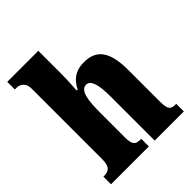

<svg xmlns="http://www.w3.org/2000/svg" viewBox="-213 -881 1001 1001"><g transform="rotate(-45 288.0 -380.0)"><path d="M18 0H297V-56H294C257 -56 242 -65 242 -121V-306C242 -384 248 -459 293 -459C327 -459 340 -410 340 -325V0H555V-56H552C515 -56 503 -65 503 -126V-357C503 -492 461 -550 368 -550C295 -550 264 -511 244 -472H237C239 -500 242 -550 242 -599V-760H13V-704H26C39 -704 78 -697 78 -645V-124C78 -65 53 -56 21 -56H18Z"/></g></svg>

Font: Noto Serif Hebrew ExtraCondensed Black
Style: Regular
Weight: 900
Width: 2
Designer: Monotype Design Team
Foundry: Monotype Imaging Inc.
Version: Version 2.004